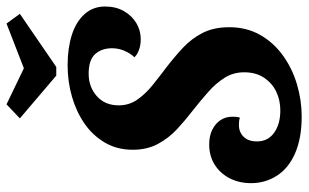

<svg xmlns="http://www.w3.org/2000/svg" viewBox="-194 -708 924 575"><g transform="rotate(-90 267.5 -421.0)"><path d="M206 21Q141 21 96 1.5Q51 -18 28.5 -53Q6 -88 6 -130Q6 -167 21 -195.5Q36 -224 62 -240Q88 -256 122 -256Q147 -256 165.5 -247Q184 -238 194.5 -222.5Q205 -207 205 -186Q205 -181 204.5 -175Q204 -169 202 -164Q197 -166 191 -166.5Q185 -167 180 -167Q159 -167 145 -153Q131 -139 131 -113Q131 -80 157 -61.5Q183 -43 224 -43Q254 -43 279.5 -55Q305 -67 321.5 -91.5Q338 -116 338 -151Q338 -184 321.5 -210Q305 -236 279 -259Q253 -282 225 -304Q195 -327 168 -352Q141 -377 123.5 -409.5Q106 -442 106 -485Q106 -532 127.5 -568.5Q149 -605 184.5 -629.5Q220 -654 265 -667Q310 -680 359 -680Q410 -680 449.5 -667.5Q489 -655 512 -629.5Q535 -604 535 -568Q535 -535 521 -511Q507 -487 485 -474Q463 -461 437 -461Q419 -461 404.5 -466.5Q390 -472 383 -480Q394 -491 402 -509Q410 -527 410 -547Q410 -578 392.5 -597.5Q375 -617 334 -617Q294 -617 266.5 -592.5Q239 -568 239 -527Q239 -496 256 -471.5Q273 -447 299 -426Q325 -405 353 -384Q383 -361 411 -335Q439 -309 456 -275.5Q473 -242 473 -196Q473 -144 450 -103.5Q427 -63 388 -35Q349 -7 301.5 7Q254 21 206 21ZM328 -714 200 -823 242 -863 350 -811 484 -863 513 -823 354 -714Z"/></g></svg>

Font: Sansita Swashed Light Medium
Style: Regular
Weight: 500
Version: Version 1.003